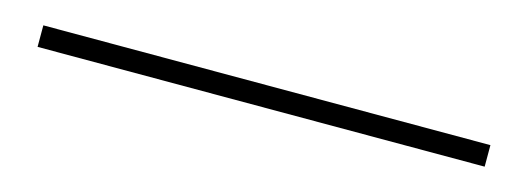

<svg xmlns="http://www.w3.org/2000/svg" viewBox="-18 -28 616 224"><g transform="rotate(15 290.0 84.0)"><path d="M20 97V71H560V97Z"/></g></svg>

Font: Kalnia Glaze Thin Light
Style: Regular
Weight: 300
Version: Version 1.110